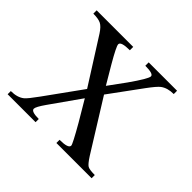

<svg xmlns="http://www.w3.org/2000/svg" viewBox="-156 -853 1042 1042"><g transform="rotate(45 364.5 -332.0)"><path d="M663.6 0H393.1V-24.4Q460.4 -24.4 460.4 -46.9Q460.4 -58.6 400.9 -162.1Q365.2 -221.7 330.6 -280.8L208 -106.9Q174.8 -59.6 174.8 -44.9Q174.8 -24.4 233.4 -24.4V0H19V-24.4Q68.8 -24.4 97.2 -47.4Q112.8 -60.1 152.8 -115.7L303.7 -325.2L138.7 -585.4Q117.2 -618.7 97.4 -628.4Q77.6 -638.2 38.6 -638.2V-663.6H319.3V-637.7Q251.5 -637.7 251.5 -616.2Q251.5 -600.6 302.7 -512.7Q333 -460.4 363.8 -409.2Q398.4 -457.5 433.6 -504.9Q501 -600.6 500.5 -618.7Q500.5 -637.7 438 -637.7V-663.6H655.8V-638.2Q608.4 -638.2 579.1 -616.2Q561.5 -602.5 524.4 -552.2L390.1 -368.7L571.3 -77.6Q595.2 -40.5 608.4 -32.5Q621.6 -24.4 663.6 -24.4Z"/></g></svg>

Font: Accordance
Style: Regular
Weight: 400
Version: Version 1.1 (build May 11, 2018) Miklal Software Solutions, 